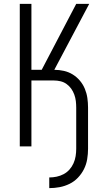

<svg xmlns="http://www.w3.org/2000/svg" viewBox="-20 -755 540 990"><path d="M234 215V160Q253 160 272 156Q291 152 308 143Q325 134 338 119.5Q351 105 359 87Q367 69 370 50Q373 31 373 12V-200Q373 -217 371 -234Q369 -251 363 -267.5Q357 -284 347 -298Q337 -312 323 -322Q309 -332 292 -336Q275 -340 258 -340H142V0H82V-735H142V-395H195L373 -735H440L260 -395Q285 -395 309.5 -389.5Q334 -384 355 -371Q376 -358 392 -339Q408 -320 417.5 -297Q427 -274 430.5 -249.5Q434 -225 434 -200V12Q434 39 429.5 66Q425 93 413 117Q401 141 382 161Q363 181 338.5 193Q314 205 287.5 210Q261 215 234 215Z"/></svg>

Font: Iosevka Fixed SS04 Light
Style: Regular
Weight: 300
Monospace: yes
Designer: Belleve Invis
Foundry: Belleve Invis
Version: Version 32.5.0